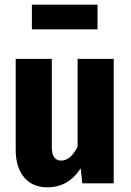

<svg xmlns="http://www.w3.org/2000/svg" viewBox="-20 -782 557 819"><path d="M465 0H331L324 -64Q272 17 182 17Q118 17 82.5 -26Q47 -69 47 -142V-531H201V-154Q201 -97 241 -97Q281 -97 311 -156V-531H465ZM116 -657V-762H396V-657Z"/></svg>

Font: Fira Sans Condensed
Style: Bold
Weight: 700
Width: 3
Designer: bBox Type GmbH & Carrois Corporate GbR & Edenspiekermann AG
Foundry: bBox Type GmbH & Carrois Corporate GbR & Edenspiekermann AG
Version: Version 4.301